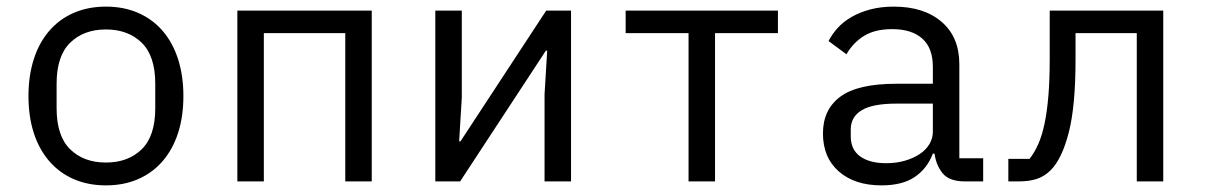

<svg xmlns="http://www.w3.org/2000/svg" viewBox="-20 -548 3640 580"><path d="M300 12Q246 12 202.5 -7Q159 -26 128.5 -61.5Q98 -97 82 -146.5Q66 -196 66 -258Q66 -319 82 -369Q98 -419 128.5 -454.5Q159 -490 202.5 -509Q246 -528 300 -528Q354 -528 397.5 -509Q441 -490 471.5 -454.5Q502 -419 518 -369Q534 -319 534 -258Q534 -196 518 -146.5Q502 -97 471.5 -61.5Q441 -26 397.5 -7Q354 12 300 12ZM300 -57Q367 -57 408 -97Q449 -137 449 -221V-295Q449 -379 408 -419Q367 -459 300 -459Q233 -459 192 -419Q151 -379 151 -295V-221Q151 -137 192 -97Q233 -57 300 -57Z M697 -516H1103V0H1023V-448H777V0H697Z M1295 -516H1375V-253L1367 -121H1371L1630 -516H1705V0H1625V-263L1633 -395H1629L1370 0H1295Z M2060 -448H1870V-516H2330V-448H2140V0H2060Z M2895 0Q2848 0 2828 -24Q2808 -48 2803 -84H2798Q2781 -39 2743.5 -13.5Q2706 12 2643 12Q2562 12 2514 -30Q2466 -72 2466 -145Q2466 -217 2518.5 -256Q2571 -295 2688 -295H2798V-346Q2798 -403 2766 -431.5Q2734 -460 2675 -460Q2623 -460 2590 -439.5Q2557 -419 2537 -384L2483 -424Q2493 -444 2510 -463Q2527 -482 2552 -496.5Q2577 -511 2609 -519.5Q2641 -528 2680 -528Q2771 -528 2824.5 -482Q2878 -436 2878 -354V-70H2950V0ZM2657 -55Q2688 -55 2713.5 -62.5Q2739 -70 2758 -82.5Q2777 -95 2787.5 -112.5Q2798 -130 2798 -150V-235H2688Q2616 -235 2583 -215Q2550 -195 2550 -157V-136Q2550 -96 2578.5 -75.5Q2607 -55 2657 -55Z M3026 -68H3090Q3105 -87 3116.5 -113Q3128 -139 3135.5 -175Q3143 -211 3147 -258.5Q3151 -306 3151 -369V-516H3494V0H3414V-448H3229V-367Q3229 -227 3208.5 -147.5Q3188 -68 3154 -34Q3135 -15 3112 -7.5Q3089 0 3057 0H3026Z"/></svg>

Font: IBM Plex Mono
Style: Regular
Weight: 400
Monospace: yes
Designer: Mike Abbink, Paul van der Laan, Pieter van Rosmalen
Foundry: Bold Monday
Version: Version 2.3